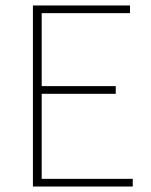

<svg xmlns="http://www.w3.org/2000/svg" viewBox="-20 -680 550 700"><path d="M100 0H464V-28H132V-338H402V-366H132V-632H454V-660H100V0Z"/></svg>

Font: Assistant ExtraLight
Style: Regular
Weight: 275
Designer: Hebrew By Ben Nathan, Latin by Paul Hunt
Version: Version 2.001;PS 002.001;hotconv 1.0.88;makeotf.lib2.5.64775